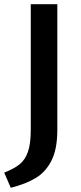

<svg xmlns="http://www.w3.org/2000/svg" viewBox="-43 -678 382 911"><path d="M103 -658H229V-62Q229 28 202 82.5Q175 137 127.5 166Q80 195 8 213L-23 141Q23 123 49.5 102Q76 81 89.5 42.5Q103 4 103 -62Z"/></svg>

Font: Ysabeau SC
Style: Bold
Weight: 700
Designer: Christian Thalmann (Catharsis Fonts)
Version: Version 0.003